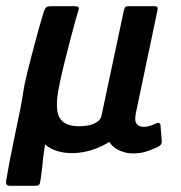

<svg xmlns="http://www.w3.org/2000/svg" viewBox="-31 -492 587 622"><path d="M2 110Q-6 110 -9 106.5Q-12 103 -11 93Q-7 68 0.5 29Q8 -10 17.5 -55.5Q27 -101 36 -145Q40 -166 43 -185.5Q46 -205 49 -221Q58 -261 69 -303Q80 -345 90.5 -383.5Q101 -422 110 -451Q115 -466 119.5 -469Q124 -472 136 -472H210Q220 -472 223 -469Q226 -466 222 -455Q220 -449 213 -424Q206 -399 196.5 -362.5Q187 -326 177 -286Q167 -246 160 -210Q146 -140 161.5 -111.5Q177 -83 225 -83Q257 -83 276 -92.5Q295 -102 298 -118L370 -457Q372 -466 375 -469Q378 -472 385 -472H470Q476 -472 478.5 -469Q481 -466 479 -458L409 -125Q404 -100 412 -90.5Q420 -81 435 -81Q445 -81 455.5 -84.5Q466 -88 472 -91Q487 -99 489 -86L493 -34Q494 -21 476 -14Q456 -5 439 0Q422 5 398 5Q381 5 362 -2Q343 -9 330 -23Q317 -37 315 -58L348 -50Q319 -26 280.5 -11Q242 4 203 4Q161 4 131.5 -12.5Q102 -29 93 -58L120 -64Q118 -46 115 -25Q112 -4 109 17Q108 32 106 48Q104 64 102.5 75.5Q101 87 100 93Q99 102 96 106Q93 110 82 110Z"/></svg>

Font: Glory Thin SemiBold
Style: Italic
Weight: 600
Italic angle: -12°
Version: Version 1.011